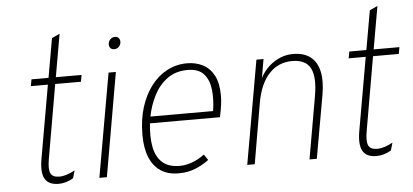

<svg xmlns="http://www.w3.org/2000/svg" viewBox="-50 -826 2029 943"><g transform="rotate(-5 964.5 -355.0)"><path d="M204 12Q154 12 136 -19.8Q118 -51.5 130 -119L193 -478H109L115 -511H199L233 -704L272 -722L235 -511H362L356 -478H229L166 -115Q157 -64 167 -43.5Q177 -23 210 -23Q227.5 -23 247.5 -29.5Q267.5 -36 287 -47L276 -9Q240 12 204 12Z M405 0 495 -511H531L442 0ZM532 -623Q521.5 -623 514.8 -630Q508 -637 508 -648Q508 -663 518 -673Q528 -683 542 -683Q552.5 -683 559.2 -676Q566 -669 566 -657Q566 -643 556.5 -633Q547 -623 532 -623Z M795 12Q742.5 12 706.8 -11.8Q671 -35.5 652.5 -80.8Q634 -126 634 -191Q634 -267 653.2 -328Q672.5 -389 706.5 -432.8Q740.5 -476.5 785.5 -499.8Q830.5 -523 882 -523Q925 -523 959.8 -505.5Q994.5 -488 1014.8 -450Q1035 -412 1035 -350Q1035 -330 1031.8 -305.2Q1028.5 -280.5 1021 -245H676Q668.5 -179.5 677.8 -129.8Q687 -80 717.5 -52Q748 -24 804 -24Q832.5 -24 864 -35.2Q895.5 -46.5 926 -69L945 -41Q914.5 -18 877.8 -3Q841 12 795 12ZM681 -278H990Q999 -335.5 993.5 -383.8Q988 -432 962 -461Q936 -490 883 -490Q823.5 -490 782.2 -459.8Q741 -429.5 716.2 -381Q691.5 -332.5 681 -278Z M1134 0 1224 -511H1259L1243 -419Q1268.5 -467 1312 -495Q1355.5 -523 1405 -523Q1458 -523 1490.2 -498.5Q1522.5 -474 1533.2 -426.5Q1544 -379 1532 -310L1477 0H1441L1495 -309Q1511 -401.5 1487.5 -445.2Q1464 -489 1398 -489Q1329 -489 1283.5 -439.5Q1238 -390 1222 -297L1171 0Z M1771 12Q1721 12 1703 -19.8Q1685 -51.5 1697 -119L1760 -478H1676L1682 -511H1766L1800 -704L1839 -722L1802 -511H1929L1923 -478H1796L1733 -115Q1724 -64 1734 -43.5Q1744 -23 1777 -23Q1794.5 -23 1814.5 -29.5Q1834.5 -36 1854 -47L1843 -9Q1807 12 1771 12Z"/></g></svg>

Font: Overpass Thin
Style: Italic
Weight: 250
Italic angle: -10°
Designer: Delve Withrington, Dave Bailey, Thomas Jockin
Foundry: Delve Fonts LLC
Version: Version 4.000